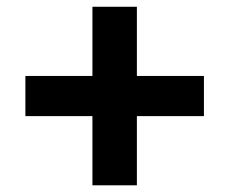

<svg xmlns="http://www.w3.org/2000/svg" viewBox="-20 -620 675 565"><path d="M252 -74.7V-278.3H54.7V-396.5H252V-600.1H382.8V-396.5H580.1V-278.3H382.8V-74.7Z"/></svg>

Font: Schibsted Grotesk
Style: Bold
Weight: 700
Designer: Bakken & Baeck AS, Henrik Kongsvoll
Foundry: Schibsted ASA
Version: Version 1.100;gftools[0.9.25]